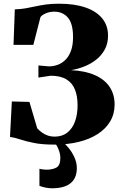

<svg xmlns="http://www.w3.org/2000/svg" viewBox="-20 -771 654 1037"><path d="M274 10Q207 10 163 1Q119 -8 89.2 -18Q59.5 -28 34 -31.5L44 -223L139 -220.5L181 -78Q194.5 -63.5 209.5 -53.2Q224.5 -43 241 -38Q257.5 -33 274.5 -33Q316 -33 343.8 -55Q371.5 -77 385.2 -115.2Q399 -153.5 399 -202.5Q399 -251 385 -286.8Q371 -322.5 339 -342.2Q307 -362 253.5 -362L187.5 -352V-417.5L243.5 -412.5Q268.5 -412.5 291.8 -421Q315 -429.5 333.8 -448.2Q352.5 -467 363.5 -497.2Q374.5 -527.5 374.5 -570.5Q374.5 -643.5 346.8 -675.8Q319 -708 273 -708Q248 -708 226.5 -698.5Q205 -689 198.5 -678.5L160 -528.5H53L60 -720.5Q92.5 -721.5 119.2 -726.2Q146 -731 172.2 -736.8Q198.5 -742.5 228.8 -746.8Q259 -751 298.5 -751Q382.5 -751 441.8 -730.5Q501 -710 532.2 -671.5Q563.5 -633 563.5 -578.5Q563.5 -536 546 -503.8Q528.5 -471.5 499.2 -448.5Q470 -425.5 434.8 -411.8Q399.5 -398 363.5 -392Q440 -388.5 492.5 -365.2Q545 -342 572 -301.8Q599 -261.5 599 -206.5Q599 -155.5 575 -115.2Q551 -75 507.5 -47Q464 -19 404.8 -4.5Q345.5 10 274 10ZM262.5 246Q244.5 246 225.8 242.2Q207 238.5 193 232.5V140.5Q202 143 213.2 144.2Q224.5 145.5 230.5 145.5Q264 145.5 285 133.8Q306 122 306 81.5Q306 66 301 49.8Q296 33.5 289 20.2Q282 7 275 0H306H323.5Q335 9 352 29.8Q369 50.5 382.2 79.2Q395.5 108 395 140.5Q394 178.5 377 201.8Q360 225 330.5 235.5Q301 246 262.5 246Z"/></svg>

Font: Merriweather 96pt Black
Style: Regular
Weight: 900
Version: Version 2.100